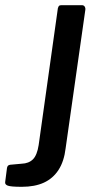

<svg xmlns="http://www.w3.org/2000/svg" viewBox="-121 -550 384 740"><path d="M132 21Q126 72 104.5 105Q83 138 48 154Q13 170 -37 170Q-79 170 -91 165.5Q-103 161 -101 151L-94 97Q-93 92 -90.5 89Q-88 86 -82 85L-38 81Q-10 80 6 64Q22 48 28 9L102 -518Q104 -525 106.5 -527.5Q109 -530 116 -530H195Q202 -530 205.5 -524.5Q209 -519 208 -513L132 21Z"/></svg>

Font: Libre Franklin Medium
Style: Italic
Weight: 500
Italic angle: -8°
Designer: Pablo Impallari, Rodrigo Fuenzalida, Nhung Nguyen
Foundry: Impallari Type
Version: Version 3.000